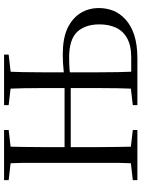

<svg xmlns="http://www.w3.org/2000/svg" viewBox="107 -818 710 965"><g transform="rotate(-90 462.5 -335.0)"><path d="M40 0H292V-23L180 -36H153L40 -23ZM124 0H209Q208 -44 207 -97Q206 -150 206 -207V-320V-360V-467Q206 -522 207 -575Q208 -627 209 -670H124Q126 -627 127 -575Q127 -522 127 -467V-360V-314V-206Q127 -149 127 -96Q126 -43 124 0ZM153 -634H180L292 -647V-670H40V-647ZM163 -335H545V-366H163ZM417 0H555L553 -36H529L417 -23ZM499 0H586Q584 -44 583 -97Q582 -149 582 -206V-314V-360V-467Q582 -522 583 -575Q584 -627 586 -670H499Q501 -627 502 -575Q503 -522 503 -467V-360V-320V-207Q503 -149 502 -96Q501 -43 499 0ZM529 -634H559L671 -647V-670H417V-647ZM537 0H651Q721 0 770 -16Q818 -32 848 -60Q878 -87 892 -122Q905 -156 905 -193Q905 -246 879 -287Q853 -328 802 -352Q751 -375 673 -375Q654 -375 631 -374Q607 -372 583 -370Q559 -368 537 -365V-332Q564 -338 596 -341Q627 -343 657 -343Q746 -343 785 -303Q823 -262 823 -191Q823 -145 807 -109Q790 -72 754 -52Q717 -31 657 -31H537Z"/></g></svg>

Font: Source Serif 4 48pt
Style: Regular
Weight: 400
Designer: Frank Grie√ühammer
Foundry: Adobe Systems Incorporated
Version: Version 4.004;hotconv 1.0.116;makeotfexe 2.5.65601